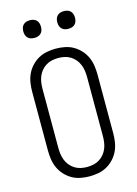

<svg xmlns="http://www.w3.org/2000/svg" viewBox="-138 -1010 777 1091"><g transform="rotate(-15 250.0 -464.5)"><path d="M250 8Q224 8 197.5 3Q171 -2 148 -15Q125 -28 106.5 -48Q88 -68 77 -92Q66 -116 62 -142.5Q58 -169 58 -195V-540Q58 -566 62 -592.5Q66 -619 77 -643Q88 -667 106.5 -687Q125 -707 148 -720Q171 -733 197.5 -738Q224 -743 250 -743Q276 -743 302.5 -738Q329 -733 352 -720Q375 -707 393.5 -687Q412 -667 423 -643Q434 -619 438 -592.5Q442 -566 442 -540V-195Q442 -169 438 -142.5Q434 -116 423 -92Q412 -68 393.5 -48Q375 -28 352 -15Q329 -2 302.5 3Q276 8 250 8ZM250 -47Q269 -47 287.5 -51Q306 -55 322 -65Q338 -75 350 -89.5Q362 -104 369 -121.5Q376 -139 378.5 -157.5Q381 -176 381 -195V-540Q381 -559 378.5 -577.5Q376 -596 369 -613.5Q362 -631 350 -645.5Q338 -660 322 -670Q306 -680 287.5 -684Q269 -688 250 -688Q231 -688 212.5 -684Q194 -680 178 -670Q162 -660 150 -645.5Q138 -631 131 -613.5Q124 -596 121.5 -577.5Q119 -559 119 -540V-195Q119 -176 121.5 -157.5Q124 -139 131 -121.5Q138 -104 150 -89.5Q162 -75 178 -65Q194 -55 212.5 -51Q231 -47 250 -47ZM350 -833Q339 -833 329 -836Q319 -839 311.5 -846.5Q304 -854 301 -864Q298 -874 298 -885Q298 -896 301 -906Q304 -916 311.5 -923.5Q319 -931 329 -934Q339 -937 350 -937Q361 -937 371 -934Q381 -931 388.5 -923.5Q396 -916 399 -906Q402 -896 402 -885Q402 -874 399 -864Q396 -854 388.5 -846.5Q381 -839 371 -836Q361 -833 350 -833ZM150 -833Q139 -833 129 -836Q119 -839 111.5 -846.5Q104 -854 101 -864Q98 -874 98 -885Q98 -896 101 -906Q104 -916 111.5 -923.5Q119 -931 129 -934Q139 -937 150 -937Q161 -937 171 -934Q181 -931 188.5 -923.5Q196 -916 199 -906Q202 -896 202 -885Q202 -874 199 -864Q196 -854 188.5 -846.5Q181 -839 171 -836Q161 -833 150 -833Z"/></g></svg>

Font: Iosevka Fixed Light
Style: Regular
Weight: 300
Monospace: yes
Designer: Belleve Invis
Foundry: Belleve Invis
Version: Version 32.3.0